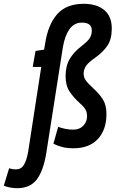

<svg xmlns="http://www.w3.org/2000/svg" viewBox="-143 -770 608 1010"><path d="M5 29 74 -418H29L44 -502L89 -509L94 -538Q109 -640 157.5 -695Q206 -750 297 -750Q366 -750 405.5 -717Q445 -684 445 -621Q445 -564 422.5 -530.5Q400 -497 360 -468Q322 -442 309.5 -423Q297 -404 297 -383Q297 -363 308 -347.5Q319 -332 349 -304Q380 -276 398.5 -246.5Q417 -217 417 -170Q417 -87 371.5 -38.5Q326 10 244 10Q209 10 183 3Q157 -4 138 -14L163 -103Q181 -96 201 -92Q221 -88 242 -88Q275 -88 295 -108.5Q315 -129 315 -159Q315 -177 307.5 -192Q300 -207 275 -229Q244 -257 223 -288.5Q202 -320 202 -368Q202 -423 223.5 -459.5Q245 -496 284 -526Q318 -552 329 -569.5Q340 -587 340 -610Q340 -651 288 -651Q247 -651 222.5 -616.5Q198 -582 188 -523L101 32Q86 127 51 173.5Q16 220 -53 220Q-88 220 -123 207L-95 115Q-83 119 -75 120Q-67 121 -59 121Q-32 121 -17.5 97.5Q-3 74 5 29Z"/></svg>

Font: Georama ExtraCondensed SemiBold
Style: Italic
Weight: 600
Width: 2
Italic angle: -9°
Designer: Jean-Baptiste Levee
Foundry: Production Type
Version: Version 1.000